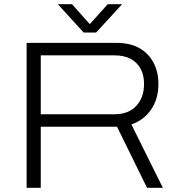

<svg xmlns="http://www.w3.org/2000/svg" viewBox="-20 -889 852 909"><path d="M106 0V-686H532Q597 -686 641 -660.5Q685 -635 707.5 -591Q730 -547 730 -492Q730 -421 695.5 -370.5Q661 -320 602 -300L751 0H676L534 -289H173V0ZM173 -348H522Q588 -348 625 -387.5Q662 -427 662 -492Q662 -533 646 -563Q630 -593 599 -610Q568 -627 522 -627H173ZM254 -869H321L421 -757H389L490 -869H558L435 -735H376Z"/></svg>

Font: Archivo SemiExpanded ExtraLight
Style: Regular
Weight: 250
Width: 6
Designer: Hector Gatti
Foundry: Omnibus-Type
Version: Version 2.001